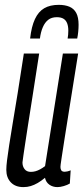

<svg xmlns="http://www.w3.org/2000/svg" viewBox="-20 -755 341 785"><path d="M75.7 10Q42.8 10 24.3 -9.4Q5.8 -28.8 5.8 -60.5Q5.8 -75.4 8.8 -99.8Q11.8 -124.2 17.5 -161.5Q23.1 -198.8 32 -251.4Q40.8 -303.9 52.3 -374.4Q63.8 -444.9 77.5 -536.2H140.2Q123.8 -431.2 112.7 -359.2Q101.5 -287.3 94.1 -240.9Q86.7 -194.5 82.7 -166.5Q78.6 -138.5 76 -121.7Q73.5 -104.9 71.9 -91.3Q71.6 -75.4 80.3 -63.8Q89 -52.3 106.1 -52.3Q115.6 -52.3 124.8 -54.8Q134.1 -57.4 144.2 -62.8Q154.3 -68.3 164.2 -75.8L237.1 -536.2H299.5Q278.8 -405.1 265 -320.3Q251.2 -235.4 243.7 -186.1Q236.2 -136.8 232.5 -113.6Q228.8 -90.5 228 -82.7Q227.1 -74.9 227.1 -72.3Q227.1 -64.3 230.6 -58.5Q234.2 -52.8 244.7 -52.8Q248.8 -52.8 255.4 -54.2Q262 -55.6 268.9 -58.6L265.5 -4.6Q255.3 1.5 240.5 5.8Q225.8 10 215.1 10Q195.8 10 181.8 0.1Q167.8 -9.9 163.9 -28.1Q148.7 -15.3 134.2 -6.9Q119.7 1.5 105.7 5.7Q91.6 10 75.7 10ZM220.2 -735.2Q245.8 -735.2 264 -727.5Q282.1 -719.8 291.7 -702.1Q301.3 -684.3 301.3 -653.7Q301.3 -640.1 299.8 -625Q298.3 -609.8 295.7 -597.5H256.5Q257.9 -605.8 258.6 -613.2Q259.3 -620.5 259.3 -630Q259.3 -647.3 254.6 -659.6Q249.9 -672 239.7 -678.3Q229.5 -684.7 212.3 -684.7Q191 -684.7 177.3 -674.1Q163.5 -663.4 155.1 -643.8Q146.6 -624.3 143.2 -597.5H103.1Q108.7 -646.9 122.9 -677.1Q137 -707.3 160.8 -721.3Q184.6 -735.2 220.2 -735.2Z"/></svg>

Font: Georama ExtraCondensed Thin
Style: Italic
Weight: 100
Width: 2
Italic angle: -9°
Designer: Jean-Baptiste Levee
Foundry: Production Type
Version: Version 1.001